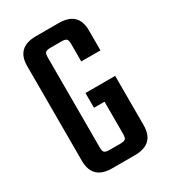

<svg xmlns="http://www.w3.org/2000/svg" viewBox="-158 -707 699 789"><g transform="rotate(-30 191.0 -312.5)"><path d="M340 -443H249V-526Q249 -544 243 -549.5Q237 -555 219 -555H168Q150 -555 144 -549.5Q138 -544 138 -526V-99Q138 -81 144 -75.5Q150 -70 168 -70H219Q237 -70 243 -75.5Q249 -81 249 -99V-252H199V-322H340V-88Q340 1 247 1H140Q47 1 47 -88V-538Q47 -626 140 -626H247Q340 -626 340 -538Z"/></g></svg>

Font: Teko Regular
Style: Regular
Weight: 400
Designer: Manushi Parikh, Jonny Pinhorn
Foundry: Indian Type Foundry
Version: Version 1.105;PS 1.0;hotconv 1.0.78;makeotf.lib2.5.61930; tt